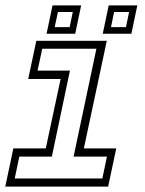

<svg xmlns="http://www.w3.org/2000/svg" viewBox="-20 -691 536 711"><path d="M-0.5 0 29.5 -141.5H149.5L204.5 -398.5H84.5L114.5 -540H375.5L290.5 -141.5H410.5L380.5 0ZM34.5 -30H359L376 -111H252.5L337 -510.5H136.5L119 -429.5H239L172 -111H51.5ZM360.5 -566 382.5 -671H488.5L466.5 -566ZM152.5 -566 174.5 -671H280.5L258.5 -566ZM182.5 -590.5H238L249.5 -646.5H194.5ZM391 -590.5H446.5L458 -646.5H402.5Z"/></svg>

Font: Tourney Thin Light
Style: Italic
Weight: 300
Italic angle: -12°
Version: Version 1.015